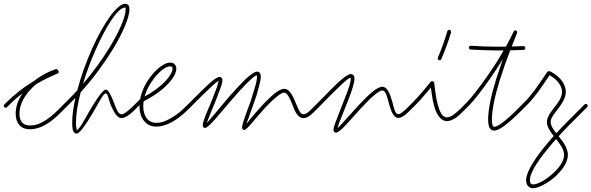

<svg xmlns="http://www.w3.org/2000/svg" viewBox="-30 -671 3130 1016"><path d="M-7 -118C-11 -114 -11 -108 -7 -104C-3 -100 3 -100 7 -104L17 -114C41 -138 65 -159 89 -177C67 -145 53 -108 53 -70C53 -46 59 -25 71 -11C83 4 102 13 130 13C156 13 182 5 209 -10C235 -24 262 -46 289 -73L320 -104C324 -108 324 -114 320 -118C316 -122 310 -122 306 -118L275 -87C249 -61 224 -41 199 -27C176 -14 152 -7 130 -7C110 -7 95 -13 86 -24C77 -35 73 -51 73 -70C73 -120 101 -167 139 -205C146 -212 154 -220 162 -226C201 -249 239 -267 275 -282C275 -282 276 -282 276 -283H277C279 -284 280 -286 281 -289C281 -290 281 -293 280 -295C280 -295 280 -296 279 -296V-297L276 -301C276 -302 275 -302 275 -302C274 -303 274 -303 274 -303L273 -304C272 -304 272 -304 272 -304C271 -304 271 -304 271 -305C270 -305 270 -305 269 -305C268 -305 267 -305 267 -305H266H265C228 -293 187 -272 151 -243C147 -240 142 -237 138 -235C93 -207 48 -173 3 -128Z M306 -118C302 -114 302 -108 306 -104C310 -100 316 -100 320 -104L352 -136C358 -142 364 -148 369 -153C358 -105 352 -59 352 -21C352 -7 353 6 355 15C359 31 367 36 376 36C392 36 427 -16 462 -75C490 -123 516 -177 530 -177C540 -177 546 -142 555 -118C571 -79 590 -46 613 -46C622 -46 635 -51 648 -60C660 -68 672 -78 682 -89L697 -104C701 -108 701 -114 697 -118C693 -122 687 -122 683 -118L668 -103C658 -94 647 -84 637 -77C628 -71 620 -66 613 -66C595 -66 584 -99 574 -125C558 -167 543 -197 530 -197C515 -197 479 -145 445 -86C417 -38 390 16 376 16C374 16 375 11 375 10C373 2 372 -9 372 -21C372 -67 381 -123 397 -183C464 -256 522 -337 567 -410C622 -500 655 -580 655 -623C655 -632 653 -638 651 -642C647 -647 641 -651 632 -651C590 -651 518 -549 457 -413C426 -343 398 -266 379 -193C366 -178 352 -164 338 -150ZM475 -405C529 -527 592 -631 632 -631C633 -631 634 -632 634 -631C635 -629 635 -626 635 -623C635 -582 602 -506 550 -420C512 -358 464 -291 409 -227C427 -287 450 -349 475 -405Z M683 -118C679 -114 679 -108 683 -104C687 -100 693 -100 697 -104L708 -115C708 -113 708 -111 708 -109C708 -80 715 -53 730 -34C745 -14 767 -1 798 -1C820 -1 847 -8 876 -23C904 -38 935 -61 967 -93L978 -104C982 -108 982 -114 978 -118C974 -122 968 -122 964 -118L953 -107C922 -76 893 -55 866 -41C841 -27 818 -21 798 -21C775 -21 757 -30 746 -46C734 -62 728 -84 728 -109C728 -118 729 -127 730 -135C787 -164 830 -196 858 -226C889 -258 903 -288 903 -307C903 -317 900 -325 894 -331C888 -337 880 -340 870 -340C844 -340 802 -312 768 -267C742 -234 720 -191 712 -147ZM784 -255C813 -293 847 -320 870 -320C874 -320 877 -319 880 -317C882 -314 883 -311 883 -307C883 -291 869 -267 844 -240C819 -214 783 -186 735 -160C745 -195 763 -228 784 -255Z M964 -118C960 -114 960 -108 964 -104C968 -100 974 -100 978 -104L995 -121C1028 -154 1060 -186 1085 -209C1103 -226 1118 -239 1127 -243C1125 -233 1121 -219 1115 -202C1107 -180 1097 -155 1087 -130C1076 -104 1065 -79 1057 -58C1048 -35 1043 -18 1043 -9C1043 -5 1044 -2 1045 0C1047 4 1051 6 1056 6C1063 6 1083 -11 1110 -42C1133 -68 1162 -104 1193 -139C1222 -173 1252 -207 1278 -232C1300 -254 1318 -271 1329 -272C1330 -270 1330 -268 1330 -265C1330 -252 1326 -232 1319 -209C1312 -185 1303 -158 1295 -131C1284 -102 1273 -73 1265 -49C1256 -24 1251 -5 1251 3C1251 7 1252 10 1253 11C1256 16 1260 17 1263 17C1268 17 1284 3 1306 -24C1325 -45 1348 -74 1372 -100C1393 -122 1414 -143 1433 -158C1449 -171 1463 -181 1474 -181C1482 -181 1489 -173 1495 -164C1503 -152 1510 -135 1517 -118C1523 -101 1530 -84 1538 -71C1549 -55 1561 -46 1576 -46C1587 -46 1599 -51 1611 -60C1621 -68 1631 -78 1641 -88L1657 -104C1661 -108 1661 -114 1657 -118C1653 -122 1647 -122 1643 -118L1627 -102C1618 -93 1608 -83 1599 -76C1591 -71 1584 -66 1576 -66C1567 -66 1561 -73 1555 -82C1548 -94 1542 -110 1535 -126C1528 -144 1520 -162 1511 -175C1500 -192 1488 -201 1474 -201C1461 -201 1441 -191 1420 -174C1401 -158 1379 -137 1358 -114C1333 -87 1309 -59 1291 -37C1285 -29 1280 -22 1275 -16C1277 -24 1280 -33 1284 -43C1292 -66 1302 -95 1313 -125C1323 -151 1332 -179 1338 -204C1345 -229 1350 -251 1350 -265C1350 -273 1349 -279 1346 -283C1343 -289 1338 -292 1330 -292C1317 -292 1293 -275 1264 -247C1238 -221 1207 -187 1177 -153C1147 -117 1118 -82 1095 -55C1082 -41 1072 -28 1065 -20C1067 -28 1071 -39 1076 -51C1084 -72 1094 -97 1105 -122C1115 -148 1126 -174 1133 -195C1142 -218 1147 -237 1147 -247C1147 -252 1146 -255 1143 -258C1141 -262 1137 -264 1131 -264C1121 -264 1099 -250 1071 -223C1046 -200 1015 -169 981 -135Z M1643 -118C1639 -114 1639 -108 1643 -104C1647 -100 1653 -100 1657 -104L1669 -116C1695 -142 1729 -178 1761 -208C1788 -235 1813 -258 1825 -259C1826 -258 1826 -255 1826 -253C1826 -233 1812 -195 1796 -154C1780 -112 1761 -66 1749 -33C1745 -23 1741 -13 1739 -5C1736 3 1735 10 1735 15C1735 19 1736 23 1737 25C1740 29 1743 31 1749 31C1757 31 1778 15 1803 -13C1826 -37 1853 -69 1881 -99C1905 -125 1928 -149 1949 -166C1967 -181 1982 -192 1993 -192C2013 -192 2019 -155 2027 -127C2039 -82 2053 -47 2078 -47C2088 -47 2100 -53 2114 -63C2125 -72 2137 -84 2149 -96L2157 -104C2161 -108 2161 -114 2157 -118C2153 -122 2147 -122 2143 -118L2135 -110C2123 -98 2112 -87 2101 -79C2093 -72 2085 -67 2078 -67C2059 -67 2054 -104 2046 -132C2034 -176 2019 -212 1993 -212C1980 -212 1959 -201 1936 -181C1915 -163 1891 -139 1867 -113C1839 -83 1811 -51 1789 -27C1775 -12 1764 1 1756 7C1757 5 1757 3 1758 0C1760 -7 1763 -16 1767 -27C1779 -59 1799 -104 1815 -147C1832 -191 1845 -232 1846 -253C1846 -261 1844 -267 1842 -271C1838 -276 1832 -279 1826 -279C1812 -279 1781 -256 1747 -223C1716 -193 1681 -156 1655 -130Z M2287 -366C2285 -361 2287 -355 2292 -353C2297 -351 2303 -353 2305 -358C2314 -379 2324 -403 2333 -428C2342 -453 2351 -478 2357 -500C2358 -506 2355 -511 2350 -513C2344 -514 2339 -511 2337 -506C2331 -484 2323 -459 2314 -435C2305 -410 2296 -386 2287 -366ZM2143 -118C2139 -114 2139 -108 2143 -104C2147 -100 2153 -100 2157 -104L2165 -112C2180 -126 2196 -144 2213 -164C2226 -178 2238 -193 2250 -208C2254 -180 2258 -143 2267 -111C2280 -64 2303 -30 2335 -30C2348 -30 2363 -36 2378 -45C2392 -54 2406 -67 2420 -81L2443 -104C2447 -108 2447 -114 2443 -118C2439 -122 2433 -122 2429 -118L2406 -95C2393 -82 2380 -71 2367 -62C2356 -55 2345 -50 2335 -50C2309 -50 2296 -83 2287 -116C2276 -156 2271 -203 2268 -232C2268 -233 2268 -233 2268 -234C2267 -234 2267 -235 2267 -235V-236C2266 -236 2266 -237 2266 -237L2265 -238C2265 -238 2265 -238 2264 -239C2264 -239 2264 -239 2263 -239C2263 -240 2263 -240 2262 -240C2262 -240 2262 -240 2261 -240C2261 -241 2260 -241 2260 -241H2259H2256C2255 -241 2253 -241 2252 -240H2251C2251 -239 2251 -239 2250 -239C2250 -239 2249 -238 2248 -237C2232 -217 2215 -196 2198 -177C2182 -158 2165 -140 2151 -126Z M2429 -118C2425 -114 2425 -108 2429 -104C2433 -100 2439 -100 2443 -104L2455 -116C2475 -136 2520 -192 2568 -262C2589 -292 2611 -325 2631 -359C2619 -323 2607 -288 2596 -254C2570 -170 2553 -93 2553 -39C2553 -18 2556 -4 2560 4C2566 16 2575 20 2585 20C2603 20 2632 2 2660 -22C2687 -44 2713 -70 2730 -87L2747 -104C2751 -108 2751 -114 2747 -118C2743 -122 2737 -122 2733 -118L2716 -101C2700 -85 2674 -59 2648 -37C2624 -17 2600 0 2585 0C2582 0 2580 -2 2578 -5C2575 -11 2573 -22 2573 -39C2573 -92 2590 -167 2615 -248C2631 -299 2650 -353 2670 -405C2693 -405 2717 -406 2740 -407C2746 -407 2750 -412 2750 -417C2750 -423 2745 -427 2740 -427C2719 -426 2698 -426 2678 -425C2687 -449 2697 -473 2706 -496C2706 -496 2706 -496 2706 -497C2706 -497 2707 -497 2707 -498V-499C2707 -500 2707 -501 2707 -501V-502C2707 -502 2707 -503 2706 -503V-504C2706 -504 2706 -505 2705 -505C2705 -506 2705 -506 2705 -506L2704 -507L2703 -508H2702L2701 -509C2701 -509 2701 -509 2700 -509C2700 -510 2699 -510 2699 -510C2698 -510 2698 -510 2698 -510C2697 -510 2697 -510 2696 -510C2696 -510 2696 -510 2695 -510C2695 -510 2694 -510 2694 -509H2693C2693 -509 2692 -509 2692 -508H2691L2690 -507C2690 -507 2689 -507 2689 -506C2689 -506 2689 -506 2689 -505L2688 -504C2676 -478 2662 -451 2647 -424C2629 -424 2610 -424 2593 -424C2546 -424 2501 -426 2462 -429C2456 -429 2451 -425 2451 -420C2451 -414 2455 -409 2460 -409C2500 -406 2545 -405 2593 -404C2607 -404 2621 -404 2635 -404C2609 -358 2580 -313 2552 -273C2504 -204 2461 -150 2441 -130Z M2733 -118C2729 -114 2729 -108 2733 -104C2737 -100 2743 -100 2747 -104L2760 -117C2778 -135 2798 -159 2819 -187C2838 -213 2858 -243 2878 -273C2901 -260 2918 -245 2928 -230C2939 -215 2944 -199 2944 -185C2944 -156 2925 -130 2906 -106C2884 -78 2864 -51 2864 -25C2864 -1 2880 23 2900 49C2890 60 2879 72 2869 85C2809 155 2754 235 2754 283C2754 295 2757 305 2763 312C2769 320 2778 325 2791 325C2816 325 2863 302 2903 268C2943 233 2975 189 2975 149C2975 114 2952 82 2927 51L2926 50C2968 4 3004 -31 3012 -39L3077 -104C3081 -108 3081 -114 3077 -118C3073 -122 3067 -122 3063 -118L2998 -53C2990 -45 2955 -11 2914 34C2898 14 2884 -6 2884 -25C2884 -48 2904 -70 2922 -94C2943 -122 2964 -152 2964 -185C2964 -203 2958 -222 2945 -241C2932 -260 2912 -277 2883 -293C2881 -294 2880 -294 2878 -294H2873C2870 -294 2866 -292 2865 -289C2844 -258 2823 -227 2803 -199C2783 -172 2763 -148 2746 -131ZM2779 300C2775 296 2774 290 2774 283C2774 237 2829 163 2884 98C2894 86 2903 75 2913 65C2933 91 2955 119 2955 149C2955 184 2924 223 2889 253C2854 283 2814 305 2791 305C2786 305 2781 303 2779 300Z"/></svg>

Font: Mistral SingleLine OTF-SVG Regular
Style: Regular
Weight: 300
Designer: François Chastanet, Élisa Garzelli, Anais Alves, Morgane Autin
Foundry: institut supérieur des arts et du design Toulouse / isdaT
Version: Version 1.000;hotconv 1.0.117;makeotfexe 2.5.65602 DEVELOPME